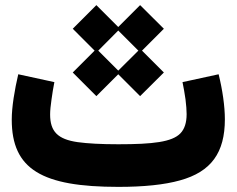

<svg xmlns="http://www.w3.org/2000/svg" viewBox="-20 -730 924 750"><path d="M356.4 -354.5 441.9 -439.9 527.3 -354.5 620.1 -446.8 534.7 -532.2 620.1 -617.7 527.3 -710 441.9 -624.5 356.4 -710 264.2 -617.7 349.6 -532.2 264.2 -446.8ZM441.9 -610.8 520.5 -532.2 441.9 -454.1 363.8 -532.2ZM692.9 -409.2C697.3 -388.2 701.2 -365.7 704.6 -342.3C707.5 -318.8 709 -299.3 709 -284.2C709 -250.5 700.7 -225.6 684.6 -209C651.9 -175.3 577.6 -166.5 442.4 -166.5C375 -166.5 321.8 -169.4 283.2 -174.8C205.6 -186 175.8 -216.3 175.8 -282.7C175.8 -297.9 177.7 -317.4 181.2 -341.3C184.6 -365.2 188 -387.7 192.4 -409.2L51.3 -439.9C37.1 -378.9 25.9 -313 25.9 -262.7C25.9 -68.4 144 0 442.4 0C541.5 0 622.1 -8.3 683.1 -25.4C805.2 -59.1 858.4 -133.8 858.4 -264.2C858.4 -314.5 849.1 -379.4 834 -439.9Z"/></svg>

Font: Estedad ExtraBold
Style: Regular
Weight: 800
Designer: Amin Abedi
Version: Version 7.3